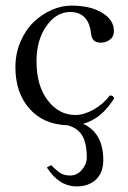

<svg xmlns="http://www.w3.org/2000/svg" viewBox="-20 -439 459 688"><path d="M147.9 161.1 163.1 152.8Q183.6 173.3 197 181.6Q210.4 189.9 231 189.9Q256.8 189.9 273.9 168.9Q291 147.9 291 127Q291 74.2 274.7 46.9Q258.3 19.5 221.7 9.8Q135.7 7.3 85.4 -49.8Q35.2 -106.9 35.2 -198.2Q35.2 -247.1 53.2 -289.3Q71.3 -331.5 100.1 -359.4Q128.9 -387.2 164.6 -403.1Q200.2 -418.9 235.8 -418.9Q303.7 -418.9 345.9 -393.3Q388.2 -367.7 388.2 -328.1Q388.2 -307.6 373.8 -296.9Q359.4 -286.1 341.8 -286.1Q325.7 -286.1 316.9 -293.5Q308.1 -300.8 306.2 -319.8Q297.4 -396 231 -396Q182.1 -396 146.5 -345.9Q110.8 -295.9 110.8 -219.2Q110.8 -131.8 151.1 -79.3Q191.4 -26.9 250 -26.9Q280.8 -26.9 315.4 -46.4Q350.1 -65.9 374 -97.2Q381.3 -96.2 383.8 -94.7Q386.2 -93.3 389.2 -86.9Q343.3 -12.7 277.8 4.4Q350.1 38.1 350.1 133.8Q350.1 180.2 323.7 204.6Q297.4 229 254.9 229Q191.4 229 147.9 161.1Z"/></svg>

Font: Linux Libertine Display G
Style: Regular
Weight: 400
Designer: Philipp H. Poll
Foundry: Philipp H. Poll
Version: Version 5.0.9